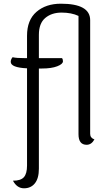

<svg xmlns="http://www.w3.org/2000/svg" viewBox="-20 -774 596 1037"><path d="M467 -665V-51Q467 -29 490 -21Q474 8 448 8Q404 8 404 -49V-688Q366 -706 312.5 -706Q259 -706 224.5 -677Q190 -648 190 -586V-460H315Q320 -454 320 -443Q320 -428 289 -416Q258 -404 207 -404H190V137Q190 189 168.5 216Q147 243 109.5 243Q72 243 50 202Q92 202 109 183Q126 164 126 120V-405Q38 -409 38 -440Q38 -453 48 -465Q68 -460 115 -460H126V-581Q126 -666 177 -710Q228 -754 309 -754Q467 -754 467 -665Z"/></svg>

Font: Laila Light
Style: Regular
Weight: 300
Designer: Hitesh Malaviya
Foundry: Indian Type Foundry
Version: Version 1.302;PS 1.0;hotconv 1.0.78;makeotf.lib2.5.61930; tt